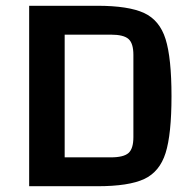

<svg xmlns="http://www.w3.org/2000/svg" viewBox="-20 -645 671 665"><path d="M317 -625Q425 -625 479 -600Q533 -575 553.5 -509.5Q574 -444 574 -312Q574 -180 553.5 -115Q533 -50 479.5 -25Q426 0 317 0H81V-625ZM204 -100H364Q408 -100 425 -115Q442 -130 442 -170V-455Q442 -495 425 -510Q408 -525 364 -525H204Z"/></svg>

Font: Changa Medium
Style: Regular
Weight: 500
Designer: Eduardo Rodriguez Tunni
Foundry: Eduardo Rodriguez Tunni
Version: Version 2.002; ttfautohint (v1.5) -l 8 -r 50 -G 150 -x 14 -H